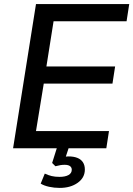

<svg xmlns="http://www.w3.org/2000/svg" viewBox="-20 -725 652 939"><path d="M44 0 156 -705H612L599 -621H242L207 -400H543L530 -316H194L156 -84H513L500 0ZM272 194Q245 194 220 188.5Q195 183 179 173L199 124Q216 132 232.5 136Q249 140 271 140Q299 140 315 131Q331 122 331 105Q331 94 322.5 87.5Q314 81 296 81Q286 81 276 82.5Q266 84 251 88L235 72L264 -20H322L297 56L270 47Q282 44 294 42Q306 40 316 40Q340 40 358 47Q376 54 385.5 68.5Q395 83 395 104Q395 144 360 169Q325 194 272 194Z"/></svg>

Font: Nunito Sans 12pt SemiBold
Style: Italic
Weight: 600
Italic angle: -9°
Designer: Vernon Adams
Foundry: Vernon Adams
Version: Version 3.101;gftools[0.9.27]